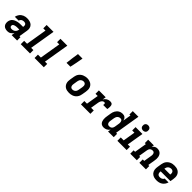

<svg xmlns="http://www.w3.org/2000/svg" viewBox="487 -2595 4426 4426"><g transform="rotate(45 2700.0 -382.0)"><path d="M198 8Q163 8 130.5 -2Q98 -12 76.5 -35.5Q55 -59 48.5 -93Q42 -127 47 -161Q52 -189 65.5 -215.5Q79 -242 102 -260.5Q125 -279 152 -291Q179 -303 207 -309.5Q235 -316 263 -318Q291 -320 318 -320H385L387 -333Q390 -351 387.5 -368.5Q385 -386 375 -399Q365 -412 348.5 -417.5Q332 -423 314 -423Q297 -423 280.5 -419.5Q264 -416 249 -406Q234 -396 224 -381.5Q214 -367 210 -350H85Q90 -376 100.5 -400Q111 -424 127.5 -445.5Q144 -467 166.5 -483.5Q189 -500 213 -510Q237 -520 263 -524Q289 -528 314 -528Q336 -528 358 -525.5Q380 -523 400.5 -517Q421 -511 439.5 -501Q458 -491 472.5 -476.5Q487 -462 497 -443.5Q507 -425 511.5 -404Q516 -383 515.5 -360.5Q515 -338 511 -316L477 -110H510V0H332L345 -80Q333 -61 317 -44Q301 -27 281.5 -14.5Q262 -2 240.5 3Q219 8 198 8ZM235 -97Q259 -97 282.5 -104.5Q306 -112 324.5 -129Q343 -146 353 -168.5Q363 -191 367 -214L368 -215H318Q308 -215 298 -215Q288 -215 278 -214Q268 -213 257.5 -211.5Q247 -210 237 -207.5Q227 -205 217 -201.5Q207 -198 197.5 -192.5Q188 -187 182 -178Q176 -169 174 -159Q172 -146 175.5 -133Q179 -120 188 -111.5Q197 -103 209.5 -100Q222 -97 235 -97Z M629 0V-110H725L810 -625H738V-735H962L858 -110H931V0Z M1079 0V-110H1175L1260 -625H1188V-735H1412L1308 -110H1381V0Z M1679 -442Q1687 -525 1698.5 -607.5Q1710 -690 1723 -772H1870Q1856 -689 1840 -606.5Q1824 -524 1805 -442Z M2206 8Q2174 8 2143 2Q2112 -4 2086 -19Q2060 -34 2041.5 -57.5Q2023 -81 2013.5 -110Q2004 -139 2004 -170.5Q2004 -202 2010 -234L2026 -334Q2031 -362 2040.5 -388.5Q2050 -415 2067.5 -438.5Q2085 -462 2108.5 -480Q2132 -498 2159 -509Q2186 -520 2213.5 -525.5Q2241 -531 2269 -531Q2301 -531 2331 -523.5Q2361 -516 2387 -501.5Q2413 -487 2432 -463Q2451 -439 2460 -410.5Q2469 -382 2469 -350Q2469 -318 2464 -286L2447 -186Q2443 -159 2433 -132Q2423 -105 2406 -81.5Q2389 -58 2365.5 -40Q2342 -22 2315 -11Q2288 0 2260.5 4Q2233 8 2206 8ZM2208 -102Q2228 -102 2248 -109Q2268 -116 2283 -131Q2298 -146 2306 -165Q2314 -184 2317 -204L2334 -304Q2337 -324 2336.5 -344.5Q2336 -365 2327.5 -382.5Q2319 -400 2301.5 -409Q2284 -418 2264 -418Q2244 -418 2224.5 -410.5Q2205 -403 2190 -388.5Q2175 -374 2167.5 -355Q2160 -336 2156 -316L2140 -216Q2138 -203 2137 -189Q2136 -175 2138 -162.5Q2140 -150 2145.5 -138Q2151 -126 2160 -117.5Q2169 -109 2182 -105.5Q2195 -102 2208 -102Z M2592 0V-110H2678L2728 -410H2656V-520H2879L2865 -434Q2877 -455 2893.5 -473Q2910 -491 2930.5 -503.5Q2951 -516 2973.5 -522Q2996 -528 3018 -528Q3038 -528 3057 -523Q3076 -518 3087 -503.5Q3098 -489 3101.5 -470Q3105 -451 3105 -431.5Q3105 -412 3102.5 -392.5Q3100 -373 3096 -353H2963Q2964 -360 2965 -367Q2966 -374 2966.5 -381.5Q2967 -389 2966 -395.5Q2965 -402 2961 -407.5Q2957 -413 2950.5 -415.5Q2944 -418 2937 -418Q2924 -418 2911 -413Q2898 -408 2887.5 -398Q2877 -388 2869.5 -376Q2862 -364 2857 -351.5Q2852 -339 2848.5 -326Q2845 -313 2843 -300L2812 -110H2899V0Z M3335 8Q3308 8 3283 -1Q3258 -10 3241 -29.5Q3224 -49 3215.5 -73.5Q3207 -98 3204 -124.5Q3201 -151 3203 -179Q3205 -207 3210 -234L3226 -334Q3230 -359 3237.5 -383Q3245 -407 3258 -429.5Q3271 -452 3289 -471Q3307 -490 3329.5 -503Q3352 -516 3377 -522Q3402 -528 3427 -528Q3449 -528 3470 -522Q3491 -516 3506.5 -502.5Q3522 -489 3532 -470Q3542 -451 3547 -430Q3547 -430 3547 -430Q3547 -430 3547 -430L3579 -625H3546V-735H3730L3627 -110H3660V0H3475L3487 -72Q3475 -54 3457.5 -38Q3440 -22 3420 -11.5Q3400 -1 3378.5 3.5Q3357 8 3335 8ZM3408 -102Q3426 -102 3443.5 -107.5Q3461 -113 3474.5 -125.5Q3488 -138 3496 -155Q3504 -172 3507 -189L3523 -289Q3526 -303 3527 -317.5Q3528 -332 3527 -345.5Q3526 -359 3522.5 -372.5Q3519 -386 3511.5 -396.5Q3504 -407 3491 -412.5Q3478 -418 3464 -418Q3444 -418 3424.5 -410.5Q3405 -403 3390.5 -388.5Q3376 -374 3368 -355Q3360 -336 3356 -316L3340 -216Q3338 -203 3337 -189Q3336 -175 3338 -162.5Q3340 -150 3345.5 -138Q3351 -126 3360 -117.5Q3369 -109 3381.5 -105.5Q3394 -102 3408 -102Z M3779 0V-110H3875L3924 -410H3852V-520H4076L4008 -110H4081V0ZM4030 -585Q4009 -585 3990.5 -592.5Q3972 -600 3960.5 -615Q3949 -630 3946 -650Q3943 -670 3946 -691Q3949 -705 3956 -718Q3963 -731 3975 -739.5Q3987 -748 4001.5 -751.5Q4016 -755 4030 -755Q4050 -755 4068.5 -747.5Q4087 -740 4098.5 -725Q4110 -710 4113 -690Q4116 -670 4113 -649Q4111 -635 4103.5 -622Q4096 -609 4084 -600.5Q4072 -592 4057.5 -588.5Q4043 -585 4030 -585Z M4199 0V-110H4247L4297 -410H4263V-520H4448L4438 -459Q4448 -475 4461 -488.5Q4474 -502 4490 -511.5Q4506 -521 4524 -524.5Q4542 -528 4559 -528Q4587 -528 4614 -519.5Q4641 -511 4661 -493Q4681 -475 4692.5 -450.5Q4704 -426 4709 -399Q4714 -372 4712.5 -343Q4711 -314 4706 -286L4677 -110H4710V0H4496V-110H4544L4576 -304Q4578 -317 4579 -330Q4580 -343 4578.5 -355.5Q4577 -368 4572.5 -380Q4568 -392 4560 -401Q4552 -410 4540 -414Q4528 -418 4515 -418Q4497 -418 4479.5 -412Q4462 -406 4448.5 -394Q4435 -382 4427.5 -365Q4420 -348 4417 -331L4380 -110H4413V0Z M5061 8Q5037 8 5013 5Q4989 2 4967 -5.5Q4945 -13 4926 -26Q4907 -39 4893 -56Q4879 -73 4870 -94Q4861 -115 4857 -138.5Q4853 -162 4854.5 -186Q4856 -210 4860 -234L4876 -334Q4881 -361 4890.5 -388Q4900 -415 4917.5 -438.5Q4935 -462 4958.5 -480Q4982 -498 5008.5 -509Q5035 -520 5063 -524Q5091 -528 5118 -528Q5149 -528 5180 -522Q5211 -516 5237 -501Q5263 -486 5282 -462.5Q5301 -439 5310 -410Q5319 -381 5319 -349.5Q5319 -318 5314 -286L5301 -208H4982Q4979 -187 4981.5 -166.5Q4984 -146 4994 -129.5Q5004 -113 5022 -105Q5040 -97 5061 -97Q5076 -97 5091.5 -99.5Q5107 -102 5122 -109Q5137 -116 5148.5 -128.5Q5160 -141 5165 -156H5291Q5281 -119 5259 -86.5Q5237 -54 5204.5 -31.5Q5172 -9 5134.5 -0.5Q5097 8 5061 8ZM5191 -312Q5194 -333 5192.5 -353Q5191 -373 5181.5 -389.5Q5172 -406 5154 -414.5Q5136 -423 5116 -423Q5095 -423 5074 -416Q5053 -409 5037 -393.5Q5021 -378 5012 -358Q5003 -338 5000 -317L4999 -312Z"/></g></svg>

Font: Iosevka Etoile XBdObl
Style: Regular
Weight: 800
Italic angle: -9°
Designer: Belleve Invis
Foundry: Belleve Invis
Version: Version 15.5.2; ttfautohint (v1.8.4)